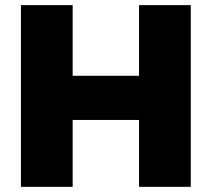

<svg xmlns="http://www.w3.org/2000/svg" viewBox="-20 -723 819 743"><path d="M61 0V-703.1H261.2V-429.7H518.1V-703.1H718.3V0H518.1V-258.8H261.2V0Z"/></svg>

Font: Schibsted Grotesk Black
Style: Regular
Weight: 900
Designer: Bakken & Baeck AS, Henrik Kongsvoll
Foundry: Schibsted ASA
Version: Version 1.100;gftools[0.9.25]